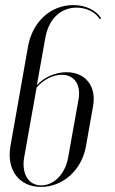

<svg xmlns="http://www.w3.org/2000/svg" viewBox="-20 -727 451 755"><path d="M21 -152C5 -59 55 8 141 8C228 8 302 -59 318 -152L346 -310C360 -388 316 -443 242 -443C198 -443 154 -424 125 -392L158 -577C171 -652 218 -697 281 -697C320 -697 356 -679 372 -652L378 -655C358 -687 317 -707 268 -707C179 -707 107 -641 90 -543ZM124 -383C151 -414 188 -433 223 -433C272 -433 299 -394 289 -337L248 -108C237 -44 193 2 142 2C92 2 64 -44 75 -108Z"/></svg>

Font: Moniqa Ita Display
Style: Italic
Weight: 400
Italic angle: -10°
Designer: Rajesh Rajput
Foundry: Rajesh Rajput
Version: Version 1.000